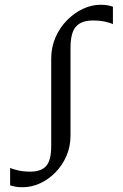

<svg xmlns="http://www.w3.org/2000/svg" viewBox="-20 -774 516 806"><path d="M74.5 12Q56 12 43.8 9.5Q31.5 7 22.5 4V-69Q33 -64 55.5 -58.8Q78 -53.5 107.5 -53.5Q152.5 -53.5 173.8 -77Q195 -100.5 195 -161.5V-528Q195 -576 213 -617.2Q231 -658.5 261.5 -689.2Q292 -720 328.5 -737Q365 -754 402 -754Q420.5 -754 432.8 -751.5Q445 -749 454 -746V-672.5Q444 -678 421.5 -683Q399 -688 369.5 -688Q322 -688 299 -662.5Q276 -637 276 -572.5V-204.5Q276 -158.5 258.8 -119Q241.5 -79.5 212.5 -50Q183.5 -20.5 147.8 -4.2Q112 12 74.5 12Z"/></svg>

Font: Merriweather 60pt Light
Style: Regular
Weight: 300
Version: Version 2.100